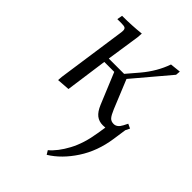

<svg xmlns="http://www.w3.org/2000/svg" viewBox="-220 -541 940 940"><g transform="rotate(45 250.0 -71.5)"><path d="M58.1 -411.1 63 -439Q129.9 -439 192.9 -445.8L190.9 -418L165 -245.1H271L323.2 -306.2Q376.5 -369.6 400.9 -439.9L456.1 -445.8L454.1 -421.9L296.9 -235.8L357.9 -86.9Q370.1 -57.6 380.1 -46.4Q390.1 -35.2 408.2 -35.2Q431.6 -35.2 446.8 -64.9L458 -86.9L481 -76.2L470.2 -54.2L460 16.1Q445.8 113.8 396.7 188.7Q347.7 263.7 283.2 303.2L271 283.2Q308.6 252 340.3 193.1Q372.1 134.3 384.8 51.8L392.1 5.9Q385.3 6.8 375 6.8Q348.6 6.8 329.8 -7.8Q311 -22.5 296.9 -56.2L230 -217.8H161.1L130.9 0L64 4.9L65.9 -20L115.2 -363.8Q118.2 -380.9 118.2 -391.1Q118.2 -402.8 111.8 -407Q105.5 -411.1 87.9 -411.1Z"/></g></svg>

Font: Dihjauti
Style: Italic
Weight: 400
Italic angle: -9°
Designer: T. Christopher White
Version: Version 3.0.0